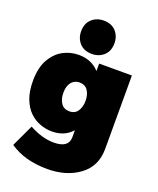

<svg xmlns="http://www.w3.org/2000/svg" viewBox="-181 -924 1015 1234"><g transform="rotate(20 327.0 -306.5)"><path d="M295 204Q139 204 37 133L108 -18Q196 30 275 30Q374 30 377 -39V-91Q326 -33 240 -33Q199 -33 159 -47.5Q119 -62 86.5 -93.2Q54 -124.5 34.5 -175Q15 -225.5 15 -297Q15 -383.5 45 -440.5Q79 -501 129.2 -528Q179.5 -555 236 -555Q324 -555 377 -496V-547H601V-45Q601 74 513 139Q425 204 295 204ZM311 -589Q257 -589 227 -622Q197 -655 197 -703Q197 -757 230 -787Q263 -817 311 -817Q365 -817 395 -784Q425 -751 425 -703Q425 -649 392 -619Q359 -589 311 -589ZM301 -193Q340 -193 358.5 -222Q377 -251 377 -291Q377 -333 358.5 -361.5Q340 -390 301 -390Q281 -390 263.8 -380Q246.5 -370 235.8 -348Q225 -326 225 -291Q225 -250 244 -221.5Q263 -193 301 -193Z"/></g></svg>

Font: Argentum Novus Black
Style: Regular
Weight: 900
Designer: Julieta Ulanovsky (font) & Cristiano Sobral (main changes)
Foundry: Julieta Ulanovsky (font) & Cristiano Sobral (main changes)
Version: Version 3.00;November 27, 2020;FontCreator 13.0.0.2655 64-bi